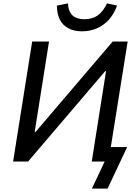

<svg xmlns="http://www.w3.org/2000/svg" viewBox="-20 -949 819 1128"><path d="M520 159 595 0H519L603 -531H598L145 0H57L169 -705H268L184 -175L189 -174L642 -705H730L631 -85H727L612 159ZM462 -765Q416 -765 382.5 -782.5Q349 -800 332 -833Q315 -866 314 -916L379 -929Q382 -880 406.5 -858Q431 -836 475 -836Q522 -836 553.5 -858Q585 -880 609 -929L668 -916Q649 -865 618.5 -832Q588 -799 548 -782Q508 -765 462 -765Z"/></svg>

Font: Nunito Sans 7pt SemiCondensed SemiBold
Style: Italic
Weight: 600
Width: 4
Italic angle: -9°
Designer: Vernon Adams
Foundry: Vernon Adams
Version: Version 3.101;gftools[0.9.27]